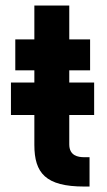

<svg xmlns="http://www.w3.org/2000/svg" viewBox="-20 -666 385 693"><path d="M104 -412.1V-368.2H19.5V-251H104V-143.1C104 -41.5 144.5 7.3 284.2 7.3H303.2V-98.6H284.2C262.2 -98.6 230 -103.5 230 -145V-251H319.8V-368.2H230V-412.1H305.2V-523.9H230V-646H104V-523.9H35.2V-412.1Z"/></svg>

Font: Tuffy
Style: Bold
Weight: 700
Designer: Thatcher Ulrich, Karoly Barta, Michael Everson
Version: Version 001.270